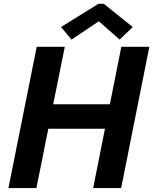

<svg xmlns="http://www.w3.org/2000/svg" viewBox="-20 -958 781 978"><path d="M167 -719.7H310.1L251 -426.8H539.6L598.1 -719.7H740.7L597.2 0H454.6L514.6 -302.2H226.1L165.5 0H22.9ZM291 -820.3 481 -938.5H508.8L656.2 -820.3L589.4 -756.3L485.4 -848.1H481L344.2 -756.3Z"/></svg>

Font: Reddit Sans Chocolate
Style: Bold Italic
Weight: 700
Italic angle: -11.25°
Designer: Stephen Hutchings
Version: Version 1.013